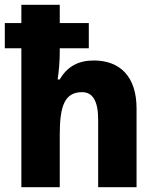

<svg xmlns="http://www.w3.org/2000/svg" viewBox="-21 -780 652 800"><path d="M228 -760H68V-684H-1V-579H68V0H228V-221C228 -341 250 -396 321 -396C366 -396 388 -358 388 -281V0H548V-328C548 -463 477 -528 370 -528C306 -528 259 -503 228 -449H219C224 -479 228 -525 228 -562V-579H349V-684H228Z"/></svg>

Font: Noto Sans Thai SemCond ExtBd
Style: Regular
Weight: 800
Width: 4
Designer: Monotype Design Team
Foundry: Monotype Imaging Inc.
Version: Version 2.002